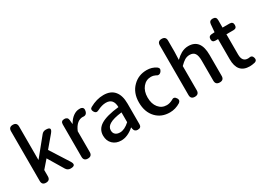

<svg xmlns="http://www.w3.org/2000/svg" viewBox="-25 -1536 3114 2289"><g transform="rotate(-30 1532.5 -392.0)"><path d="M143 0Q87 0 87 -56V-398V-741Q87 -797 143 -797Q199 -797 199 -741V-283H202L396 -522Q418 -550 454 -550Q545 -550 487 -480L358 -327L521 -71Q566 0 482 0Q441 0 420 -35L292 -249L199 -142V-56Q199 0 143 0Z M719 0Q662 0 662 -57V-275V-503Q662 -550 710 -550Q755 -550 760 -506L765 -451H768Q797 -504 838.5 -534Q880 -564 924 -564Q940 -564 947 -563Q987 -552 977 -507Q966 -452 912 -461Q911 -461 910 -461Q873 -461 839 -435Q801 -404 776 -343V-57Q776 0 719 0Z M1173 13Q1101 13 1056 -30.5Q1011 -74 1011 -146Q1011 -234 1089.5 -282.5Q1168 -331 1340 -350Q1338 -470 1235 -470Q1180 -470 1116 -437Q1076 -415 1054 -455Q1033 -493 1066 -511Q1161 -564 1255 -564Q1356 -564 1406 -502Q1455 -443 1455 -331V-165V-47Q1455 0 1406 0Q1362 0 1354 -42L1351 -63H1348Q1260 13 1173 13ZM1208 -78Q1270 -78 1340 -142V-209V-277Q1222 -263 1170 -231Q1122 -202 1122 -154Q1122 -115 1147 -96Q1169 -78 1208 -78Z M1842 13Q1727 13 1655 -62Q1579 -141 1579 -274.5Q1579 -408 1661 -488Q1737 -564 1851 -564Q1922 -564 1978 -526Q2012 -501 1985 -465Q1955 -426 1912 -456Q1884 -469 1856 -469Q1787 -469 1742.5 -415Q1698 -361 1698 -274Q1698 -187 1741 -134Q1784 -81 1853 -81Q1892 -81 1933 -103Q1972 -132 1999 -89Q2021 -55 1988 -30Q1919 13 1842 13Z M2192 0Q2135 0 2135 -57V-398V-740Q2135 -797 2192 -797Q2249 -797 2249 -740V-586L2245 -477Q2288 -518 2324 -538Q2372 -564 2423 -564Q2592 -564 2592 -346V-57Q2592 0 2535 0Q2477 0 2477 -57V-332Q2477 -403 2455 -434Q2433 -465 2384 -465Q2348 -465 2316 -446Q2289 -430 2249 -390V-57Q2249 0 2192 0Z M2941 13Q2774 13 2774 -180V-458H2737Q2694 -458 2694 -502Q2694 -544 2735 -547L2779 -550L2788 -657Q2793 -702 2839 -702Q2889 -702 2889 -654V-550H2986Q3032 -550 3032 -504Q3032 -458 2986 -458H2960H2889V-179Q2889 -79 2969 -79Q2976 -79 2980 -80Q3028 -92 3039 -46Q3049 -7 3011 4Q2971 13 2941 13Z"/></g></svg>

Font: GenSenRounded TW M
Style: Regular
Weight: 500
Version: Version 1.501;PS 1;hotconv 16.6.51;makeotf.lib2.5.65220